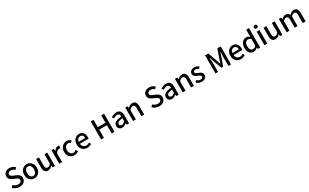

<svg xmlns="http://www.w3.org/2000/svg" viewBox="579 -3791 10926 6799"><g transform="rotate(-30 6042.5 -391.5)"><path d="M307 14Q231 14 163 -15Q95 -44 45 -95L113 -175Q153 -136 204.5 -112Q256 -88 310 -88Q376 -88 411.5 -117Q447 -146 447 -192Q447 -226 432 -246Q417 -266 390.5 -280.5Q364 -295 330 -310L228 -354Q192 -369 157.5 -393.5Q123 -418 100.5 -455.5Q78 -493 78 -547Q78 -605 109 -651Q140 -697 195 -723.5Q250 -750 320 -750Q385 -750 443.5 -725Q502 -700 542 -657L483 -583Q449 -614 409 -631.5Q369 -649 320 -649Q264 -649 230.5 -623.5Q197 -598 197 -555Q197 -523 214 -503Q231 -483 258.5 -469.5Q286 -456 315 -443L416 -400Q482 -372 524 -327Q566 -282 566 -201Q566 -142 535 -93Q504 -44 446 -15Q388 14 307 14Z M916 14Q847 14 788 -20Q729 -54 692.5 -119Q656 -184 656 -275Q656 -367 692.5 -431.5Q729 -496 788 -530Q847 -564 916 -564Q984 -564 1043 -530Q1102 -496 1138 -431.5Q1174 -367 1174 -275Q1174 -184 1138 -119Q1102 -54 1043 -20Q984 14 916 14ZM916 -82Q981 -82 1018.5 -134.5Q1056 -187 1056 -275Q1056 -362 1018.5 -415.5Q981 -469 916 -469Q851 -469 813 -415.5Q775 -362 775 -275Q775 -187 813 -134.5Q851 -82 916 -82Z M1472 14Q1384 14 1343 -42.5Q1302 -99 1302 -204V-551H1418V-218Q1418 -148 1440 -117Q1462 -86 1510 -86Q1548 -86 1578 -105.5Q1608 -125 1642 -168V-551H1758V0H1663L1654 -83H1651Q1614 -40 1571 -13Q1528 14 1472 14Z M1930 0V-551H2024L2034 -452H2036Q2065 -505 2106.5 -534.5Q2148 -564 2193 -564Q2213 -564 2227 -561Q2241 -558 2254 -553L2234 -452Q2219 -457 2207 -459Q2195 -461 2178 -461Q2144 -461 2107.5 -434.5Q2071 -408 2045 -342V0Z M2548 14Q2473 14 2413.5 -20Q2354 -54 2319.5 -119Q2285 -184 2285 -275Q2285 -367 2323 -431.5Q2361 -496 2423 -530Q2485 -564 2557 -564Q2610 -564 2649 -545.5Q2688 -527 2718 -501L2661 -426Q2639 -446 2615 -457.5Q2591 -469 2563 -469Q2517 -469 2481 -444.5Q2445 -420 2424.5 -376.5Q2404 -333 2404 -275Q2404 -187 2447.5 -134.5Q2491 -82 2559 -82Q2594 -82 2624 -96Q2654 -110 2679 -132L2727 -55Q2689 -21 2642 -3.5Q2595 14 2548 14Z M3071 14Q2996 14 2935 -20.5Q2874 -55 2838 -119.5Q2802 -184 2802 -275Q2802 -365 2838 -429.5Q2874 -494 2931.5 -529Q2989 -564 3053 -564Q3126 -564 3176 -531.5Q3226 -499 3252 -440.5Q3278 -382 3278 -304Q3278 -287 3276 -271.5Q3274 -256 3272 -245H2915Q2922 -166 2968 -121.5Q3014 -77 3085 -77Q3122 -77 3154 -88Q3186 -99 3216 -118L3256 -45Q3219 -20 3171.5 -3Q3124 14 3071 14ZM2914 -325H3178Q3178 -396 3146.5 -434.5Q3115 -473 3055 -473Q3003 -473 2962.5 -435Q2922 -397 2914 -325Z M3642 0V-737H3758V-436H4073V-737H4189V0H4073V-335H3758V0Z M4503 14Q4432 14 4386.5 -29.5Q4341 -73 4341 -146Q4341 -235 4419.5 -283.5Q4498 -332 4670 -351Q4670 -383 4660.5 -410Q4651 -437 4628.5 -453.5Q4606 -470 4565 -470Q4522 -470 4481.5 -453.5Q4441 -437 4406 -414L4363 -492Q4406 -519 4462.5 -541.5Q4519 -564 4585 -564Q4688 -564 4736.5 -502.5Q4785 -441 4785 -331V0H4691L4682 -63H4678Q4641 -31 4597 -8.5Q4553 14 4503 14ZM4538 -78Q4574 -78 4605 -95Q4636 -112 4670 -143V-277Q4548 -263 4500 -232Q4452 -201 4452 -155Q4452 -114 4476.5 -96Q4501 -78 4538 -78Z M4948 0V-551H5042L5052 -474H5054Q5092 -512 5136 -538Q5180 -564 5236 -564Q5324 -564 5364.5 -507.5Q5405 -451 5405 -346V0H5290V-332Q5290 -403 5268 -433.5Q5246 -464 5197 -464Q5159 -464 5129.5 -445.5Q5100 -427 5063 -390V0Z M6017 14Q5941 14 5873 -15Q5805 -44 5755 -95L5823 -175Q5863 -136 5914.5 -112Q5966 -88 6020 -88Q6086 -88 6121.5 -117Q6157 -146 6157 -192Q6157 -226 6142 -246Q6127 -266 6100.5 -280.5Q6074 -295 6040 -310L5938 -354Q5902 -369 5867.5 -393.5Q5833 -418 5810.5 -455.5Q5788 -493 5788 -547Q5788 -605 5819 -651Q5850 -697 5905 -723.5Q5960 -750 6030 -750Q6095 -750 6153.5 -725Q6212 -700 6252 -657L6193 -583Q6159 -614 6119 -631.5Q6079 -649 6030 -649Q5974 -649 5940.5 -623.5Q5907 -598 5907 -555Q5907 -523 5924 -503Q5941 -483 5968.5 -469.5Q5996 -456 6025 -443L6126 -400Q6192 -372 6234 -327Q6276 -282 6276 -201Q6276 -142 6245 -93Q6214 -44 6156 -15Q6098 14 6017 14Z M6535 14Q6464 14 6418.5 -29.5Q6373 -73 6373 -146Q6373 -235 6451.5 -283.5Q6530 -332 6702 -351Q6702 -383 6692.5 -410Q6683 -437 6660.5 -453.5Q6638 -470 6597 -470Q6554 -470 6513.5 -453.5Q6473 -437 6438 -414L6395 -492Q6438 -519 6494.5 -541.5Q6551 -564 6617 -564Q6720 -564 6768.5 -502.5Q6817 -441 6817 -331V0H6723L6714 -63H6710Q6673 -31 6629 -8.5Q6585 14 6535 14ZM6570 -78Q6606 -78 6637 -95Q6668 -112 6702 -143V-277Q6580 -263 6532 -232Q6484 -201 6484 -155Q6484 -114 6508.5 -96Q6533 -78 6570 -78Z M6980 0V-551H7074L7084 -474H7086Q7124 -512 7168 -538Q7212 -564 7268 -564Q7356 -564 7396.5 -507.5Q7437 -451 7437 -346V0H7322V-332Q7322 -403 7300 -433.5Q7278 -464 7229 -464Q7191 -464 7161.5 -445.5Q7132 -427 7095 -390V0Z M7753 14Q7696 14 7641 -8Q7586 -30 7546 -63L7601 -138Q7637 -109 7674.5 -91.5Q7712 -74 7756 -74Q7805 -74 7828.5 -95.5Q7852 -117 7852 -148Q7852 -173 7834.5 -190Q7817 -207 7789 -219.5Q7761 -232 7731 -243Q7695 -257 7659.5 -276.5Q7624 -296 7600.5 -326.5Q7577 -357 7577 -403Q7577 -472 7629.5 -518Q7682 -564 7773 -564Q7828 -564 7873.5 -544.5Q7919 -525 7951 -499L7898 -428Q7869 -449 7839 -462.5Q7809 -476 7776 -476Q7730 -476 7708 -456.5Q7686 -437 7686 -408Q7686 -385 7702 -370Q7718 -355 7744.5 -344Q7771 -333 7801 -321Q7839 -307 7876 -288Q7913 -269 7937.5 -238Q7962 -207 7962 -155Q7962 -109 7938 -70.5Q7914 -32 7867.5 -9Q7821 14 7753 14Z M8319 0V-737H8453L8587 -364Q8600 -328 8612 -290.5Q8624 -253 8636 -216H8641Q8654 -253 8665.5 -290.5Q8677 -328 8689 -364L8821 -737H8956V0H8848V-364Q8848 -397 8850.5 -437.5Q8853 -478 8857 -518.5Q8861 -559 8864 -592H8859L8800 -422L8672 -71H8600L8471 -422L8412 -592H8408Q8412 -559 8415.5 -518.5Q8419 -478 8421.5 -437.5Q8424 -397 8424 -364V0Z M9355 14Q9280 14 9219 -20.5Q9158 -55 9122 -119.5Q9086 -184 9086 -275Q9086 -365 9122 -429.5Q9158 -494 9215.5 -529Q9273 -564 9337 -564Q9410 -564 9460 -531.5Q9510 -499 9536 -440.5Q9562 -382 9562 -304Q9562 -287 9560 -271.5Q9558 -256 9556 -245H9199Q9206 -166 9252 -121.5Q9298 -77 9369 -77Q9406 -77 9438 -88Q9470 -99 9500 -118L9540 -45Q9503 -20 9455.5 -3Q9408 14 9355 14ZM9198 -325H9462Q9462 -396 9430.5 -434.5Q9399 -473 9339 -473Q9287 -473 9246.5 -435Q9206 -397 9198 -325Z M9880 14Q9777 14 9715.5 -62Q9654 -138 9654 -275Q9654 -365 9687.5 -429.5Q9721 -494 9774.5 -529Q9828 -564 9889 -564Q9937 -564 9970.5 -547.5Q10004 -531 10037 -502L10033 -593V-797H10148V0H10054L10044 -62H10041Q10010 -31 9968.5 -8.5Q9927 14 9880 14ZM9908 -83Q9943 -83 9973 -99Q10003 -115 10033 -150V-418Q10002 -446 9972.5 -457Q9943 -468 9912 -468Q9874 -468 9842.5 -445Q9811 -422 9792 -379Q9773 -336 9773 -276Q9773 -183 9808.5 -133Q9844 -83 9908 -83Z M10321 0V-551H10436V0ZM10379 -653Q10347 -653 10327 -672Q10307 -691 10307 -723Q10307 -753 10327 -772Q10347 -791 10379 -791Q10411 -791 10430.5 -772Q10450 -753 10450 -723Q10450 -691 10430.5 -672Q10411 -653 10379 -653Z M10771 14Q10683 14 10642 -42.5Q10601 -99 10601 -204V-551H10717V-218Q10717 -148 10739 -117Q10761 -86 10809 -86Q10847 -86 10877 -105.5Q10907 -125 10941 -168V-551H11057V0H10962L10953 -83H10950Q10913 -40 10870 -13Q10827 14 10771 14Z M11229 0V-551H11323L11333 -473H11335Q11371 -511 11412.5 -537.5Q11454 -564 11506 -564Q11568 -564 11603.5 -537Q11639 -510 11657 -463Q11698 -507 11741 -535.5Q11784 -564 11836 -564Q11922 -564 11963.5 -507.5Q12005 -451 12005 -346V0H11889V-332Q11889 -403 11867 -433.5Q11845 -464 11798 -464Q11742 -464 11674 -390V0H11559V-332Q11559 -403 11536.5 -433.5Q11514 -464 11467 -464Q11411 -464 11344 -390V0Z"/></g></svg>

Font: Source Han Sans Medium
Style: Regular
Weight: 500
Designer: Ryoko NISHIZUKA Ë•øÂ°öÊ∂ºÂ≠ê (kana, bopomofo & ideographs); Paul D. Hunt (Latin, Greek & Cyrillic); Sandoll Communicatio
Foundry: Adobe
Version: Version 2.004;hotconv 1.0.118;makeotfexe 2.5.65603